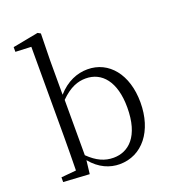

<svg xmlns="http://www.w3.org/2000/svg" viewBox="-146 -911 923 1034"><g transform="rotate(-20 315.5 -394.0)"><path d="M363 14C493 14 581 -98 581 -261C581 -422 495 -526 373 -526C314 -526 253 -502 201 -443V-639L204 -793L188 -802L41 -774V-747L131 -743V-227C131 -173 130 -90 129 -35L43 -27V0L192 9L201 -68C249 -9 308 14 363 14ZM202 -413C257 -468 303 -483 347 -483C439 -483 505 -409 505 -260C505 -94 430 -30 344 -30C294 -30 250 -49 202 -96Z"/></g></svg>

Font: Noto Serif CJK KR Light
Style: Regular
Weight: 300
Designer: Ryoko NISHIZUKA 西塚涼子 (kana & ideographs); Frank Grießhammer (Latin, Greek & Cyrillic); Wenlong ZHANG 张文龙 (bopomofo); San
Foundry: Adobe
Version: Version 2.001;hotconv 1.1.0;makeotfexe 2.6.0